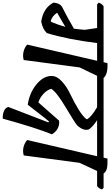

<svg xmlns="http://www.w3.org/2000/svg" viewBox="295 -987 849 1481"><g transform="rotate(90 719.5 -246.5)"><path d="M691 -621 703 -609Q696 -583 677 -571H564L499 -436L442 -5Q410 4 378 -3.5Q346 -11 323 -32L448 -571H311Q284 -347 234 -183Q204 -151 145 -140Q40 -156 -1 -235Q3 -281 29 -299Q114 -342 200 -392Q206 -432 209 -476L195 -571H13L-1 -584Q9 -609 27 -621H459L466 -651Q552 -655 580 -621ZM140 -213 149 -219Q172 -274 186 -326Q142 -299 77 -263Q101 -226 140 -213Z M565 -220Q565 -261 606.5 -299Q648 -337 701 -362Q855 -436 896 -486L899 -494Q880 -527 806 -571H568L554 -584Q564 -609 581 -621H1161L1173 -609Q1166 -583 1147 -571H906Q958 -537 977 -508Q991 -467 947 -418Q927 -400 807.5 -329Q688 -258 664 -217Q673 -185 703 -157Q733 -129 769 -118Q798 -150 852.5 -212.5Q907 -275 909 -277Q936 -283 966 -269Q996 -255 1015 -222Q966 -103 894 157Q858 158 833.5 146.5Q809 135 804 114Q819 74 923 -195L916 -200Q898 -180 852.5 -120.5Q807 -61 787 -36Q696 -49 630.5 -102.5Q565 -156 565 -220Z M1428 -621 1440 -609Q1433 -583 1414 -571H1298L1235 -436L1178 -5Q1146 4 1114 -3.5Q1082 -11 1059 -32L1184 -571H1067L1054 -584Q1064 -610 1081 -621H1195L1202 -651Q1252 -653 1278 -646.5Q1304 -640 1318 -621Z"/></g></svg>

Font: Tillana Medium
Style: Regular
Weight: 500
Designer: Lipi Raval (Devanagari, Latin), Jonny Pinhorn (Latin)
Foundry: Indian Type Foundry
Version: Version 2.003;PS 1.0;hotconv 1.0.79;makeotf.lib2.5.61930; tt